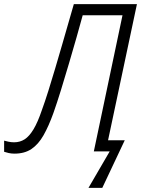

<svg xmlns="http://www.w3.org/2000/svg" viewBox="-56 -734 685 931"><path d="M373 177 476 0H399L538 -660H345Q333 -615 315.5 -554Q298 -493 278.5 -426.5Q259 -360 239.5 -297Q220 -234 203 -186Q180 -122 155 -78Q130 -34 96.5 -11.5Q63 11 14 11Q-1 11 -14 8Q-27 5 -36 2V-52Q-29 -50 -15.5 -47Q-2 -44 12 -44Q41 -44 63.5 -58.5Q86 -73 106.5 -107Q127 -141 147 -200Q162 -241 178.5 -293.5Q195 -346 212 -403.5Q229 -461 245.5 -518Q262 -575 276.5 -625.5Q291 -676 302 -714H608L468 -54H549L440 177Z"/></svg>

Font: Noto Sans Display Light
Style: Italic
Weight: 300
Italic angle: -12°
Designer: Monotype Design Team
Foundry: Monotype Imaging Inc.
Version: Version 2.003